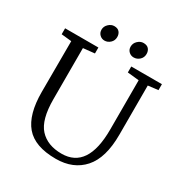

<svg xmlns="http://www.w3.org/2000/svg" viewBox="-212 -1088 1194 1259"><g transform="rotate(30 385.0 -459.0)"><path d="M341 -879Q341 -852 322 -834.5Q303 -817 279 -817Q258 -817 242.5 -832Q227 -847 227 -870Q227 -895 246.5 -913.5Q266 -932 289 -932Q315 -932 328 -917Q341 -902 341 -879ZM563 -879Q563 -852 544 -834.5Q525 -817 500 -817Q479 -817 463.5 -831.5Q448 -846 448 -869Q448 -895 467.5 -913.5Q487 -932 510 -932Q537 -932 550 -917Q563 -902 563 -879ZM16 0ZM749 -713 673 -704V-331Q673 -156 597.5 -71Q522 14 390 14Q231 14 161.5 -68Q92 -150 92 -320L93 -705L16 -713V-758H268V-713L182 -704V-317Q182 -162 240.5 -98Q299 -34 406 -34Q604 -34 604 -331V-704L517 -713V-758H749Z"/></g></svg>

Font: Grenzecho Serif
Style: Serif-Regular
Weight: 400
Designer: Dan Reynolds
Foundry: Dan Reynolds
Version: Version 1.001; ttfautohint (v1.1) -l 5 -r 5 -G 72 -x 0 -D la